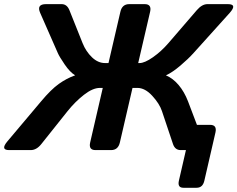

<svg xmlns="http://www.w3.org/2000/svg" viewBox="-56 -720 1139 921"><path d="M-11.7 0Q-55.7 0 -20.5 -42L141.6 -234.4Q189 -291 226.3 -317.6Q263.7 -344.2 303.7 -358.4L304.2 -358.9Q279.8 -373.5 254.4 -410.6Q229 -447.8 221.2 -465.8L136.7 -658.2Q118.2 -700.2 165 -700.2H239.7Q265.1 -700.2 276.9 -671.4L340.3 -512.7Q356.4 -472.7 385.3 -445.1Q414.1 -417.5 448.2 -417.5H464.4L521.5 -663.6Q529.8 -700.2 564 -700.2H638.2Q672.4 -700.2 664.1 -663.6L606.9 -417.5H613.3Q637.7 -417.5 677.5 -445.3Q717.3 -473.1 751.5 -512.7L888.2 -671.4Q913.1 -700.2 939 -700.2H1037.1Q1083.5 -700.2 1045.9 -658.2L872.6 -465.8Q846.7 -437 809.3 -405.3Q772 -373.5 740.7 -358.9L740.2 -358.4Q773.9 -344.2 801 -312Q828.1 -279.8 845.7 -234.4L888.7 -121.1H951.7Q985.8 -121.1 977.5 -84.5L924.3 146.5Q916.5 180.7 887.2 180.7H823.7Q794.4 180.7 802.2 146.5L835.9 0H811Q783.7 0 773.9 -28.8L720.7 -187.5Q709 -222.7 674.3 -260.5Q639.6 -298.3 603 -298.3H579.6L519 -36.6Q510.7 0 476.6 0H402.3Q368.2 0 376.5 -36.6L437 -298.3H423.3Q389.2 -298.3 346.9 -265.4Q304.7 -232.4 268.6 -187.5L142.1 -28.8Q119.1 0 91.3 0Z"/></svg>

Font: Istok
Style: Bold Italic
Weight: 700
Italic angle: -13°
Designer: Andrey V. Panov
Foundry: Andrey V. Panov
Version: Version 1.0.3